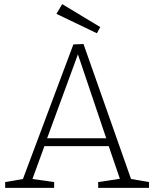

<svg xmlns="http://www.w3.org/2000/svg" viewBox="-20 -909 746 929"><path d="M242 -28V0H5V-28L91 -43L335 -694L384 -696L614 -43L701 -28V0H455V-28L560 -44L506 -202H195L137 -43ZM208 -240H494L357 -646ZM449 -748 253 -842 281 -889 465 -778Z"/></svg>

Font: Bitter Light
Style: Regular
Weight: 300
Designer: Sol Matas, and Bitter project Authors
Foundry: Sol Matas
Version: Version 2.001